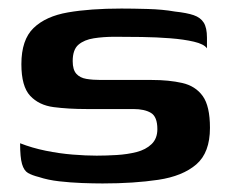

<svg xmlns="http://www.w3.org/2000/svg" viewBox="-20 -425 533 449"><path d="M220 4Q198 4 171.5 3Q145 2 118.5 -1Q92 -4 71 -11Q55 -15 45.5 -20.5Q36 -26 31.5 -41.5Q27 -57 27 -90Q55 -79 87 -72.5Q119 -66 150 -63.5Q181 -61 206 -61Q228 -61 253 -62.5Q278 -64 299.5 -69.5Q321 -75 334.5 -88Q348 -101 348 -123Q348 -152 333 -161Q318 -170 292 -170H183Q140 -170 105.5 -174.5Q71 -179 50.5 -201Q30 -223 30 -275Q30 -332 58.5 -359.5Q87 -387 139 -396Q191 -405 264 -405Q290 -405 325.5 -404Q361 -403 389 -398Q417 -395 433 -389.5Q449 -384 456.5 -372Q464 -360 464 -337V-312Q457 -322 433.5 -327.5Q410 -333 378 -335.5Q346 -338 311.5 -338.5Q277 -339 248 -339Q222 -339 199.5 -335.5Q177 -332 163.5 -320.5Q150 -309 150 -282Q150 -262 158.5 -252.5Q167 -243 182 -240.5Q197 -238 216 -238H335Q375 -238 406 -231Q437 -224 454 -200.5Q471 -177 471 -126Q471 -68 439 -40.5Q407 -13 350 -4.5Q293 4 220 4Z"/></svg>

Font: Genos SemiBold
Style: Regular
Weight: 600
Designer: Robert E. Leuschke
Foundry: Robert E. Leuschke
Version: Version 1.010